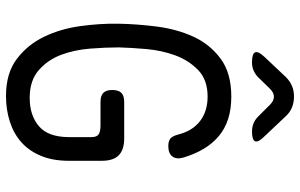

<svg xmlns="http://www.w3.org/2000/svg" viewBox="-200 -790 1000 640"><g transform="rotate(90 300.0 -470.0)"><path d="M437 -275Q437 -293 427.5 -299Q418 -305 399 -305H320Q299 -305 289.5 -314.5Q280 -324 280 -344Q280 -365 289.5 -374.5Q299 -384 320 -384H441Q479 -384 497.5 -366Q516 -348 516 -309V-200Q516 -146 499.5 -106.5Q483 -67 454.5 -41.5Q426 -16 386 -3Q346 10 300 10Q224 10 176.5 -26Q129 -62 102.5 -117Q76 -172 67 -238Q58 -304 59 -364Q60 -426 68.5 -492.5Q77 -559 102 -614Q127 -669 175 -705Q223 -741 302 -741Q344 -741 376.5 -730.5Q409 -720 433.5 -699.5Q458 -679 475.5 -650Q493 -621 505 -582Q512 -558 501.5 -544.5Q491 -531 467 -531Q451 -531 442.5 -537.5Q434 -544 429 -562Q417 -611 384 -636.5Q351 -662 302 -662Q246 -662 213.5 -630.5Q181 -599 164.5 -554Q148 -509 143.5 -457.5Q139 -406 138 -366Q138 -323 142 -271Q146 -219 162.5 -174.5Q179 -130 213.5 -99.5Q248 -69 306 -69Q365 -69 401 -100Q437 -131 437 -200ZM188 -810Q159 -810 154.5 -820.5Q150 -831 170 -852L237 -923Q251 -937 267 -943.5Q283 -950 302 -950Q321 -950 337.5 -943.5Q354 -937 367 -923L435 -851Q455 -831 451 -820.5Q447 -810 418 -810Q404 -810 391.5 -815Q379 -820 369 -830L329 -870Q316 -883 302.5 -883Q289 -883 276 -870L238 -831Q228 -821 215.5 -815.5Q203 -810 188 -810Z"/></g></svg>

Font: Maple Mono NL Light
Style: Regular
Weight: 300
Monospace: yes
Designer: subframe7536
Version: Version 7.000